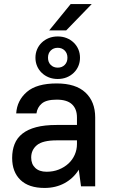

<svg xmlns="http://www.w3.org/2000/svg" viewBox="-20 -920 560 948"><path d="M329 -900H433L307 -770H223ZM200 8Q122 8 81 -31.5Q40 -71 40 -140Q40 -178 52 -208.5Q64 -239 90.5 -260Q117 -281 158.5 -292Q200 -303 260 -303H360V-340Q360 -382 335.5 -405Q311 -428 260 -428Q209 -428 186.5 -409Q164 -390 160 -360H60Q64 -424 112.5 -466Q161 -508 260 -508Q354 -508 402 -463Q450 -418 450 -340V0H380L369 -82Q342 -39 298.5 -15.5Q255 8 200 8ZM210 -72Q243 -72 270.5 -83Q298 -94 318 -112.5Q338 -131 349 -156Q360 -181 360 -209V-227H260Q191 -227 162.5 -203.5Q134 -180 134 -142Q134 -110 154 -91Q174 -72 210 -72ZM265 -530Q241 -530 221 -538Q201 -546 186 -560.5Q171 -575 163 -594Q155 -613 155 -635Q155 -657 163 -676Q171 -695 186 -709.5Q201 -724 221 -732Q241 -740 265 -740Q289 -740 309 -732Q329 -724 344 -709.5Q359 -695 367 -676Q375 -657 375 -635Q375 -613 367 -594Q359 -575 344 -560.5Q329 -546 309 -538Q289 -530 265 -530ZM265 -586Q286 -586 299.5 -599.5Q313 -613 313 -635Q313 -657 299.5 -670.5Q286 -684 265 -684Q244 -684 230.5 -670.5Q217 -657 217 -635Q217 -613 230.5 -599.5Q244 -586 265 -586Z"/></svg>

Font: PT Root UI Web Medium
Style: Regular
Weight: 500
Designer: Vitaly Kuzmin
Foundry: ParaType Ltd.
Version: Version 1.001W